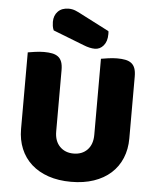

<svg xmlns="http://www.w3.org/2000/svg" viewBox="-58 -889 779 954"><g transform="rotate(5 332.0 -412.0)"><path d="M602 -224Q602 -170 583.5 -125.5Q565 -81 530 -49.5Q495 -18 445 -1Q395 16 332 16Q269 16 219 -1Q169 -18 134 -49.5Q99 -81 80.5 -125.5Q62 -170 62 -224V-606Q73 -608 97 -611.5Q121 -615 143 -615Q166 -615 183.5 -611.5Q201 -608 213 -599Q225 -590 231 -574Q237 -558 237 -532V-227Q237 -179 263.5 -152Q290 -125 332 -125Q375 -125 401 -152Q427 -179 427 -227V-606Q438 -608 462 -611.5Q486 -615 508 -615Q531 -615 548.5 -611.5Q566 -608 578 -599Q590 -590 596 -574Q602 -558 602 -532ZM181 -726Q176 -737 174.5 -748Q173 -759 173 -768Q173 -800 192.5 -820Q212 -840 246 -840Q264 -840 280 -833.5Q296 -827 316 -816L452 -746Q453 -742 453 -738Q453 -734 453 -730Q453 -695 435.5 -674Q418 -653 392 -653Q367 -653 335 -666Z"/></g></svg>

Font: Baloo Bhai
Style: Regular
Weight: 400
Designer: Supriya Tembe, Noopur Datye and Ek Type
Foundry: Ek Type
Version: Version 1.443;PS 1.000;hotconv 16.6.51;makeotf.lib2.5.65220;